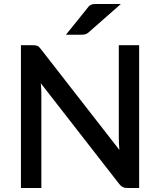

<svg xmlns="http://www.w3.org/2000/svg" viewBox="-20 -948 808 968"><path d="M681.5 -720V0H622Q608.5 0 599 -4.8Q589.5 -9.5 581 -20.5L185.5 -528.5Q187 -514 187.8 -499.8Q188.5 -485.5 188.5 -473.5V0H85.5V-720H146.5Q154 -720 159.2 -719.2Q164.5 -718.5 169 -716.5Q173.5 -714.5 177.5 -710.5Q181.5 -706.5 186 -700.5L582 -192Q580.5 -207.5 579.8 -222.5Q579 -237.5 579 -250.5V-720ZM589.5 -928 427 -785Q418 -777 410 -775Q402 -773 390 -773H312.5L422.5 -909.5Q427 -916 431.5 -919.5Q436 -923 441.5 -925Q447 -927 453.8 -927.5Q460.5 -928 469.5 -928Z"/></svg>

Font: Lato 2
Style: Regular
Weight: 600
Designer: Lukasz Dziedzic with Adam Twardoch and Botio Nikoltchev
Foundry: tyPoland Lukasz Dziedzic
Version: Version 2.015; 2015-08-06; http://www.latofonts.com/